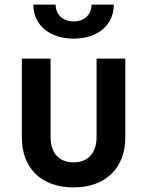

<svg xmlns="http://www.w3.org/2000/svg" viewBox="-20 -805 640 835"><path d="M300 -637C405 -637 475 -696 475 -785H378C378 -741 347 -712 300 -712C254 -712 222 -741 222 -785H125C125 -696 196 -637 300 -637ZM300 10C438 10 525 -73 525 -208V-550H400V-209C400 -139 362 -99 300 -99C237 -99 200 -139 200 -209V-550H75V-208C75 -73 160 10 300 10Z"/></svg>

Font: JetBrains Mono
Style: Bold
Weight: 558
Monospace: yes
Designer: Philipp Nurullin, Konstantin Bulenkov
Foundry: JetBrains
Version: Version 2.305